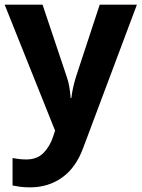

<svg xmlns="http://www.w3.org/2000/svg" viewBox="-20 -566 609 826"><path d="M0 -546H163L266 -239Q274 -217 278 -193.5Q282 -170 284 -144H287Q290 -170 295.5 -193.5Q301 -217 308 -239L409 -546H569L338 70Q307 155 247.5 197.5Q188 240 110 240Q85 240 66.5 237.5Q48 235 34 232V114Q45 116 60.5 118Q76 120 93 120Q140 120 167.5 91.5Q195 63 208 23L217 -4Z"/></svg>

Font: Noto Naskh Arabic
Style: Regular
Weight: 400
Designer: Monotype Design Team, David Williams, Mohamad Dakak and Nizar Qandah
Foundry: Monotype Imaging Inc.
Version: Version 2.013